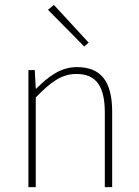

<svg xmlns="http://www.w3.org/2000/svg" viewBox="-20 -764 566 784"><path d="M96 0H126V-366C188 -430 232 -462 292 -462C374 -462 408 -410 408 -304V0H438V-308C438 -432 392 -490 294 -490C228 -490 178 -452 128 -402H126L122 -478H96ZM324 -574 342 -590 200 -744 176 -724Z"/></svg>

Font: Source Sans Pro ExtraLight
Style: Regular
Weight: 200
Designer: Paul D. Hunt
Foundry: Adobe Systems Incorporated
Version: Version 3.006;hotconv 1.0.111;makeotfexe 2.5.65597